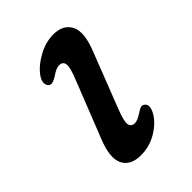

<svg xmlns="http://www.w3.org/2000/svg" viewBox="-150 -540 622 622"><g transform="rotate(-45 161.0 -229.0)"><path d="M188.5 -77.5Q200.5 -77.5 223 -92.5Q231 -98 237.8 -100.5Q244.5 -103 251.5 -98.5Q267.5 -87 251 -57.5Q235 -30 201.5 -10Q168 10 128.5 10Q81 10 65 -22.5Q49 -55 75 -119L151 -311.5Q168 -352.5 166 -368.2Q164 -384 146.5 -384Q139 -384 130 -379.8Q121 -375.5 110.5 -368Q101 -362.5 93.5 -360Q86 -357.5 79.5 -361Q71.5 -366 71 -377.2Q70.5 -388.5 79 -401.5Q97.5 -428.5 133 -448.2Q168.5 -468 204.5 -468Q249 -468 266 -435.2Q283 -402.5 254.5 -333L181.5 -145.5Q166.5 -107.5 169 -92.5Q171.5 -77.5 188.5 -77.5Z"/></g></svg>

Font: Fraunces 9pt S100
Style: Italic
Weight: 400
Italic angle: -16°
Version: Version 1.000; ttfautohint (v1.8.3)